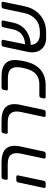

<svg xmlns="http://www.w3.org/2000/svg" viewBox="914 -1525 617 2485"><g transform="rotate(-90 1222.5 -282.5)"><path d="M138 -514 145 -548Q147 -558 155 -564.5Q163 -571 173 -571H366Q496 -571 545.5 -508.5Q595 -446 569 -325L504 -23Q502 -13 494 -6.5Q486 0 476 0H431Q421 0 416 -6.5Q411 -13 413 -23L477 -322Q494 -403 463.5 -447Q433 -491 343 -491H155Q145 -491 140.5 -497.5Q136 -504 138 -514ZM33 -23 104 -357Q106 -367 114 -373.5Q122 -380 132 -380H177Q188 -380 192.5 -373.5Q197 -367 195 -357L125 -23Q123 -13 115 -6.5Q107 0 97 0H51Q41 0 36 -6.5Q31 -13 33 -23Z M734 -514 741 -548Q743 -558 751 -564.5Q759 -571 769 -571H905Q1162 -571 1108 -327L1043 -23Q1041 -13 1033 -6.5Q1025 0 1015 0H970Q960 0 955 -6.5Q950 -13 952 -23L1016 -322Q1033 -403 1002.5 -447Q972 -491 882 -491H752Q741 -491 736.5 -497.5Q732 -504 734 -514Z M1191 -23 1199 -59Q1201 -69 1209 -75.5Q1217 -82 1227 -82H1370Q1429 -82 1467.5 -101Q1506 -120 1530.5 -152.5Q1555 -185 1568.5 -228Q1582 -271 1591 -320Q1605 -400 1575 -444.5Q1545 -489 1456 -489H1313Q1303 -489 1298 -495.5Q1293 -502 1295 -512L1303 -548Q1305 -558 1313 -564.5Q1321 -571 1331 -571H1479Q1545 -571 1589 -554Q1633 -537 1657 -505.5Q1681 -474 1686.5 -428Q1692 -382 1681 -323Q1671 -253 1648.5 -193.5Q1626 -134 1587.5 -91Q1549 -48 1492.5 -24Q1436 0 1357 0H1209Q1199 0 1194 -6.5Q1189 -13 1191 -23Z M1794 -233 1861 -548Q1863 -558 1871 -564.5Q1879 -571 1889 -571H1931Q1941 -571 1946 -564.5Q1951 -558 1949 -548L1892 -266Q1940 -269 1973.5 -283Q2007 -297 2029.5 -318Q2052 -339 2065 -366Q2078 -393 2085 -424L2112 -548Q2114 -558 2122 -564.5Q2130 -571 2140 -571H2181Q2192 -571 2196.5 -564.5Q2201 -558 2199 -548L2172 -420Q2162 -374 2139 -333.5Q2116 -293 2080 -263Q2044 -233 1995 -214.5Q1946 -196 1884 -193Q1887 -135 1924.5 -105Q1962 -75 2021 -75H2053Q2150 -75 2213 -129Q2276 -183 2296 -277L2354 -548Q2356 -558 2364 -564.5Q2372 -571 2382 -571H2424Q2434 -571 2439 -564.5Q2444 -558 2442 -548L2383 -270Q2370 -207 2340 -156Q2310 -105 2266.5 -69Q2223 -33 2167.5 -13.5Q2112 6 2047 6H1972Q1923 6 1885 -11.5Q1847 -29 1823 -60.5Q1799 -92 1791 -136Q1783 -180 1794 -233Z"/></g></svg>

Font: SVN-Rubik
Style: Italic
Weight: 400
Italic angle: -12°
Designer: Hubert and Fischer
Foundry: Hubert & Fischer
Version: Version 2.101; ttfautohint (v1.8.3)